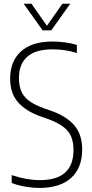

<svg xmlns="http://www.w3.org/2000/svg" viewBox="-20 -964 478 994"><path d="M184.5 9Q152 9 114 2.8Q76 -3.5 40.5 -16.5V-57.5Q117 -31.5 187 -31.5Q360.5 -31.5 360.5 -187.5Q360.5 -253.5 327.8 -289.2Q295 -325 219 -351.5L191 -361Q114.5 -388 73.5 -434.5Q32.5 -481 32.5 -557Q32.5 -647 88.8 -698Q145 -749 252.5 -749Q283 -749 317.5 -744.5Q352 -740 378 -731V-689.5Q345.5 -700 314.5 -704.2Q283.5 -708.5 252 -708.5Q163.5 -708.5 120.8 -670Q78 -631.5 78 -560Q78 -496.5 109.2 -461.5Q140.5 -426.5 213.5 -401L241.5 -391.5Q322 -364 363.8 -316.2Q405.5 -268.5 405.5 -190.5Q405.5 -94.5 348 -42.8Q290.5 9 184.5 9ZM200.5 -807 102.5 -944.5H143L223 -830.5L303 -944.5H343.5L245.5 -807Z"/></svg>

Font: Encode Sans Condensed ExtraLight
Style: Regular
Weight: 200
Width: 3
Designer: Multiple Designers
Foundry: Impallari Type
Version: Version 3.000; ttfautohint (v1.8.3) -l 8 -r 50 -G 200 -x 14 